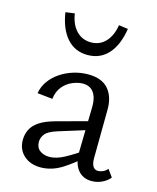

<svg xmlns="http://www.w3.org/2000/svg" viewBox="-102 -726 658 804"><g transform="rotate(15 227.0 -324.0)"><path d="M371 6Q333 6 311 -21.5Q289 -49 290 -101L294 -290Q295 -321 287.5 -340.5Q280 -360 266 -369.5Q252 -379 232 -379Q211 -379 187 -369Q163 -359 145.5 -338Q128 -317 124 -284L58 -291Q63 -320 80 -344Q97 -368 123 -385.5Q149 -403 180 -412.5Q211 -422 243 -422Q303 -422 331.5 -388.5Q360 -355 359 -298L357 -88Q357 -66 364.5 -54Q372 -42 386 -42Q397 -42 408 -47Q419 -52 427 -62L450 -30Q437 -14 416 -4Q395 6 371 6ZM150 6Q105 6 77 -19.5Q49 -45 49 -86Q49 -110 59 -131Q69 -152 93.5 -168.5Q118 -185 162 -197L328 -242L333 -206L179 -158Q141 -146 128.5 -130Q116 -114 116 -96Q116 -71 133 -58.5Q150 -46 174 -46Q204 -46 240 -65.5Q276 -85 320 -116L331 -92Q288 -51 243 -22.5Q198 6 150 6ZM218.1 -499.5Q163.6 -499.5 128.8 -538.4Q94 -577.3 82.9 -648.7L122.3 -654.1Q129.6 -606.8 155.2 -580.5Q180.7 -554.3 218.1 -554.3Q256 -554.3 281 -580.5Q306.1 -606.8 313.9 -654.1L353.8 -648.7Q342.7 -577.3 307.9 -538.4Q273 -499.5 218.1 -499.5Z"/></g></svg>

Font: Ysabeau
Style: Bold
Weight: 700
Designer: Christian Thalmann (Catharsis Fonts)
Version: Version 2.000;gftools[0.9.27.dev2+g8671c4b]